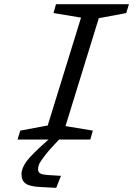

<svg xmlns="http://www.w3.org/2000/svg" viewBox="-20 -675 654 929"><path d="M78.1 -43 210.9 -67.9 372.1 -589.8 238.8 -611.8 251 -654.8H604L590.8 -611.8L458 -586.9L296.9 -64.9L429.2 -43L417 0H266.1Q221.7 45.9 197.8 76.9Q173.8 107.9 168.9 120.4Q164.1 132.8 164.1 145Q164.1 157.7 174.1 163.8Q184.1 169.9 212.9 171.9L274.9 175.8L252 233.9L178.2 230Q125 228 104.5 213.4Q84 198.7 84 168Q84 138.7 109.1 104.7Q134.3 70.8 214.8 0H64.9Z"/></svg>

Font: IntelOne Mono
Style: Italic
Weight: 400
Italic angle: -16°
Designer: Fred Shallcrass
Foundry: Frere-Jones Type LLC
Version: Version 1.200;hotconv 1.1.0;makeotfexe 2.6.0;FJTRelease1.2